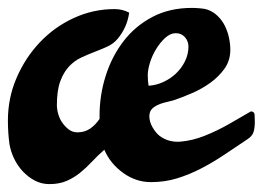

<svg xmlns="http://www.w3.org/2000/svg" viewBox="-25 -463 665 486"><path d="M461 -443Q469 -443 481 -442Q493 -441 499 -439Q514 -434 525.5 -423Q537 -412 544 -398Q551 -384 554.5 -368Q558 -352 558 -337Q558 -310 543.5 -289.5Q529 -269 507.5 -253.5Q486 -238 460.5 -227Q435 -216 414 -209Q407 -207 398 -205Q389 -203 380.5 -200Q372 -197 365 -192Q358 -187 355 -180Q353 -174 353 -169Q353 -155 361 -141Q369 -127 379 -119Q402 -102 432 -104.5Q462 -107 493.5 -119.5Q525 -132 555.5 -149.5Q586 -167 610 -181Q619 -181 619.5 -172Q620 -163 620 -154Q620 -140 617 -129.5Q614 -119 602 -111Q572 -91 543 -71.5Q514 -52 484 -36.5Q454 -21 423 -11.5Q392 -2 357 -2Q319 -2 286.5 -25.5Q254 -49 239 -84Q222 -69 207.5 -53.5Q193 -38 177.5 -25.5Q162 -13 143.5 -5Q125 3 100 3Q80 3 63 -6Q46 -15 32.5 -29.5Q19 -44 10.5 -62Q2 -80 -1 -98Q-3 -112 -4 -127.5Q-5 -143 -5 -158Q-5 -215 17 -266Q39 -317 76 -356Q113 -395 162 -417.5Q211 -440 265 -440Q285 -440 302 -431Q297 -394 273 -365Q262 -352 246.5 -345Q231 -338 214 -331.5Q197 -325 180 -317Q163 -309 149.5 -294.5Q136 -280 127.5 -257Q119 -234 119 -197Q119 -186 122.5 -174Q126 -162 133 -152Q140 -142 149.5 -135Q159 -128 171 -128Q189 -128 202.5 -137Q216 -146 227 -162V-170Q227 -222 242.5 -271Q258 -320 287.5 -358.5Q317 -397 360.5 -420Q404 -443 461 -443ZM349 -273Q349 -266 349.5 -259.5Q350 -253 351 -246Q370 -247 388.5 -255.5Q407 -264 421 -277.5Q435 -291 443.5 -308.5Q452 -326 452 -345Q452 -359 443 -369Q434 -379 420 -379Q406 -379 393 -367Q380 -355 370 -338.5Q360 -322 354.5 -304Q349 -286 349 -273Z"/></svg>

Font: Praegefest
Style: Regular
Weight: 600
Designer: Peter Wiegel nach alter Vorlage
Foundry: Peter Wiegel
Version: Version 1.000